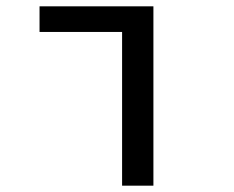

<svg xmlns="http://www.w3.org/2000/svg" viewBox="-20 -587 740 607"><path d="M366 -486V0H465V-567H105V-486Z"/></svg>

Font: Kawkab Mono Light
Style: Bold
Weight: 400
Monospace: yes
Designer: Abdullah Arif
Foundry: Abdullah Arif
Version: Version 1.000;PS 000.500;hotconv 1.0.88;makeotf.lib2.5.64775